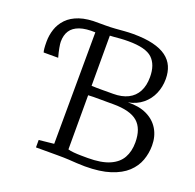

<svg xmlns="http://www.w3.org/2000/svg" viewBox="-131 -888 1049 1031"><g transform="rotate(20 393.0 -372.5)"><path d="M457.5 6Q433.5 6 411.8 4.5Q390 3 363.8 1.5Q337.5 0 299 0H176.5V-42.5L262 -51.5L265 -743H303Q333 -743 359 -745Q385 -747 409.5 -749Q434 -751 459 -751Q526 -751 573.2 -739.5Q620.5 -728 649.8 -706.2Q679 -684.5 692.5 -653.5Q706 -622.5 706 -583Q706 -538 689.2 -499Q672.5 -460 639.5 -432.8Q606.5 -405.5 558 -396Q621 -398 666 -376.5Q711 -355 735 -315Q759 -275 759 -222Q759 -178 744.2 -137.2Q729.5 -96.5 695 -64.2Q660.5 -32 602.2 -13Q544 6 457.5 6ZM457 -41.5Q534.5 -41.5 581 -61.8Q627.5 -82 648.2 -119Q669 -156 669 -207Q669 -286.5 626.5 -323.2Q584 -360 487 -360Q473.5 -360 454 -360Q434.5 -360 413.2 -360.2Q392 -360.5 373.8 -360.2Q355.5 -360 344 -359V-49.5Q357 -45.5 377 -43.8Q397 -42 418.5 -41.8Q440 -41.5 457 -41.5ZM467 -412Q517.5 -412 552.2 -429.5Q587 -447 605 -481Q623 -515 623 -564Q623 -634.5 585.5 -670Q548 -705.5 448 -705.5Q423.5 -705.5 403.8 -704Q384 -702.5 369 -701Q354 -699.5 344 -699.5V-413Q355.5 -412.5 372.5 -412Q389.5 -411.5 407.5 -411.8Q425.5 -412 441.5 -412Q457.5 -412 467 -412ZM41 -493Q38.5 -499.5 37 -514.5Q35.5 -529.5 35.5 -553.5Q35.5 -590 47 -624.8Q58.5 -659.5 84.8 -687Q111 -714.5 155.5 -729.8Q200 -745 266.5 -743L276.5 -715L266.5 -689.5Q211 -692 175.8 -679.8Q140.5 -667.5 124 -642.2Q107.5 -617 107.5 -579Q107.5 -568 111.8 -544.5Q116 -521 124 -493Z"/></g></svg>

Font: Merriweather 20pt Light
Style: Regular
Weight: 300
Version: Version 2.100